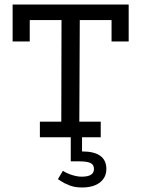

<svg xmlns="http://www.w3.org/2000/svg" viewBox="-20 -609 627 852"><path d="M36 -589H551V-425H475V-520H334L332 -69H427V0H157V-69H252L253 -520H112V-425H36ZM344 223Q312 223 288 213.5Q264 204 251 195Q238 186 237 186L259 149Q276 160 299.5 167.5Q323 175 342 175Q370 175 383.5 166.5Q397 158 397 141Q397 122 382 114.5Q367 107 331 107H294V0H344V63Q398 63 425 82.5Q452 102 452 141Q452 166 439 184.5Q426 203 402 213Q378 223 344 223Z"/></svg>

Font: Podkova
Style: Regular
Weight: 400
Designer: Ilya Yudin
Foundry: Cyreal (www.cyreal.org)
Version: Version 2.103